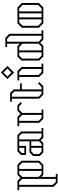

<svg xmlns="http://www.w3.org/2000/svg" viewBox="1530 -2555 1355 4455"><g transform="rotate(-90 2207.5 -327.5)"><path d="M705 -507V-93L612 0H378L330 -48V290H400V330H193L100 237V-560H20V-600H237L308 -530L378 -600H612ZM285 290V-490L215 -560H145V220L215 290ZM400 -40H470V-560H400L330 -490V-110ZM660 -490 590 -560H515V-40H590L660 -110Z M1465 -40V0H1238L1178 -61L1117 0H898L815 -83V-237L898 -320H1155V-560H1050V-400H840V-517L923 -600H1302L1385 -517V-40ZM1005 -560H945L885 -500V-440H1005ZM1260 -40H1340V-500L1280 -560H1200V-100ZM920 -40H1005V-280H920L860 -220V-100ZM1155 -100V-280H1050V-40H1095Z M2065 -527 2034 -496 1970 -560H1885L1815 -490V-40H1895V0H1678L1585 -93V-560H1505V-600H1722L1793 -530L1863 -600H1992ZM1770 -40V-490L1700 -560H1630V-110L1700 -40Z M2530 -93 2437 0H2238L2145 -93V-730H2075V-770H2277L2360 -687V-540H2500V-500H2360V-40H2415L2499 -124ZM2260 -40H2315V-670L2255 -730H2190V-110Z M2752 -680 2600 -833 2753 -985 2905 -832ZM2660 -833 2752 -740 2845 -832 2753 -925ZM2960 -40V0H2743L2650 -93V-560H2570V-600H2787L2880 -507V-40ZM2765 -40H2835V-490L2765 -560H2695V-110Z M3731 -40V0H3514L3444 -71L3373 0H3123L3030 -93V-507L3123 -600H3367L3421 -546V-840H3341V-880H3558L3651 -787V-40ZM3536 -40H3606V-770L3536 -840H3466V-110ZM3145 -40H3220V-560H3145L3075 -490V-110ZM3421 -110V-484L3345 -560H3265V-40H3351Z M4365 -497V-103L4262 0H3894L3791 -103V-497L3894 -600H4262ZM3916 -40H3986V-560H3916L3836 -480V-120ZM4031 -560V-40H4125V-560ZM4320 -480 4240 -560H4170V-40H4240L4320 -120Z"/></g></svg>

Font: Kumar One Outline
Style: Regular
Weight: 400
Designer: Parimal Parmar
Foundry: Indian Type Foundry
Version: Version 1.000;PS 1.000;hotconv 1.0.88;makeotf.lib2.5.647800